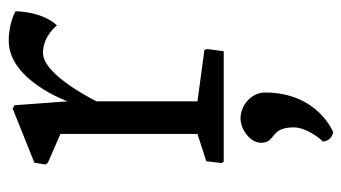

<svg xmlns="http://www.w3.org/2000/svg" viewBox="-198 -354 812 457"><g transform="rotate(-90 208.5 -126.0)"><path d="M48.3 -4.4 51.8 0H314.5L319.8 -39.1L317.9 -45.9L195.3 -62.5V-302.7C195.3 -302.7 257.3 -430.2 310.5 -430.2C351.1 -430.2 376 -397 376 -397C409.7 -432.1 409.7 -495.6 409.7 -495.6C409.7 -495.6 382.8 -511.7 339.4 -511.7C245.1 -511.7 195.3 -371.6 195.3 -371.6L186 -498L178.2 -502.4L49.3 -450.7L44.9 -424.3L49.3 -418.5L117.7 -388.7V-62.5L52.7 -41.5ZM96.7 88.4C96.7 126 133.3 108.4 133.3 166.5C133.3 198.7 102.1 235.4 99.6 235.4C99.6 235.4 98.6 254.9 121.6 260.7C121.6 260.7 216.3 224.1 216.3 98.1C216.3 66.4 186.5 40 154.8 40C128.4 40 96.7 63 96.7 88.4Z"/></g></svg>

Font: Trykker
Style: Regular
Weight: 400
Designer: Magnus Gaarde
Foundry: Magnus Gaarde
Version: Version 1.001